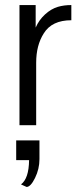

<svg xmlns="http://www.w3.org/2000/svg" viewBox="-20 -495 311 759"><path d="M44 138V60H136V134Q136 173 118.5 208.5Q101 244 85 244L63 234Q94 211 95 138ZM121 -475V-386Q134 -416 158 -438Q182 -460 209 -468Q233 -475 262 -475V-415Q185 -415 153 -363Q123 -316 123 -247V0H57V-475Z"/></svg>

Font: Pavanam
Style: Regular
Weight: 400
Designer: Tharique Azeez
Foundry: Tharique Azeez
Version: Version 1.86; ttfautohint (v1.3) -l 8 -r 50 -G 200 -x 14 -D 